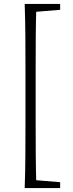

<svg xmlns="http://www.w3.org/2000/svg" viewBox="-20 -789 372 980"><path d="M106 171Q109 88 109.5 2Q110 -84 110 -170V-428Q110 -513 109.5 -598.5Q109 -684 106 -769H166Q163 -686 162.5 -600Q162 -514 162 -428V-170Q162 -85 162.5 0.5Q163 86 166 171ZM135 171V130H154L287 141V171ZM135 -728V-769H287V-739L154 -728Z"/></svg>

Font: Noto Serif JP ExtraLight
Style: Regular
Weight: 200
Designer: Ryoko NISHIZUKA  (kana & ideographs); Frank Grießhammer (Latin, Greek & Cyrillic); Wenlong ZHANG  (bopomofo); Sandoll Co
Foundry: Adobe
Version: Version 2.002-H1;hotconv 1.1.0;makeotfexe 2.6.0